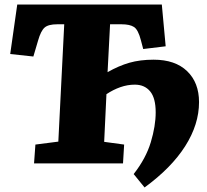

<svg xmlns="http://www.w3.org/2000/svg" viewBox="-20 -720 912 846"><path d="M136 -83 237 -96 263 -613H232Q193 -613 176.5 -598.5Q160 -584 148 -542L127 -471L25 -482L56 -700H693L710 -516L611 -504L601 -542Q589 -589 570.5 -601Q552 -613 516 -613H465L454 -402Q503 -430 550 -443.5Q597 -457 657 -457Q752 -457 804.5 -406.5Q857 -356 857 -270Q857 -172 796 -76Q735 20 617 106L569 47Q623 -22 644.5 -93.5Q666 -165 666 -225Q666 -288 641.5 -317.5Q617 -347 574 -347Q542 -347 510.5 -336Q479 -325 449 -305L439 -95L527 -83L522 0H130Z"/></svg>

Font: Literata 12pt ExtraBold
Style: Italic
Weight: 800
Italic angle: -2°
Designer: Latin by Veronika Burian and Jose Scaglione. Greek by Irene Vlachou. Cyrillic by Vera Evstafieva
Foundry: TypeTogether
Version: Version 3.002